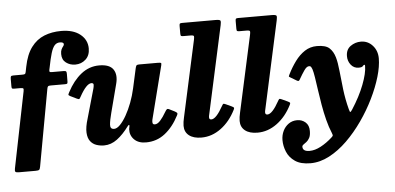

<svg xmlns="http://www.w3.org/2000/svg" viewBox="-74 -931 2732 1327"><g transform="rotate(-5 1292.0 -267.5)"><path d="M-9.5 121 96.5 -405Q99.5 -420 96.2 -424.2Q93 -428.5 73.5 -428.5H32.5Q21 -428.5 18.2 -432Q15.5 -435.5 15.5 -447V-496Q15.5 -511 18.8 -515.5Q22 -520 37 -520H97Q112.5 -520 116.5 -523.2Q120.5 -526.5 122.5 -537L129.5 -572Q146 -656 183 -705.5Q220 -755 273 -776.2Q326 -797.5 391 -797.5Q475 -797.5 523 -758.8Q571 -720 571 -660.5Q571 -612 541 -584.8Q511 -557.5 469 -557.5Q432.5 -557.5 405 -578Q377.5 -598.5 377.5 -638.5Q377.5 -659 383.5 -671Q389.5 -683 395.8 -690.5Q402 -698 402 -705Q402 -719.5 375 -719.5Q353.5 -719.5 339 -703.8Q324.5 -688 313.2 -651Q302 -614 289.5 -550L287 -539Q285 -528.5 287 -524.2Q289 -520 302 -520H385Q398 -520 401.5 -515.8Q405 -511.5 405 -497L404.5 -446.5Q404.5 -434 400.8 -431.2Q397 -428.5 385.5 -428.5H287Q272 -428.5 268 -424.5Q264 -420.5 261.5 -407L164.5 125Q161.5 141.5 155.8 145.8Q150 150 130 150H17Q-5 150 -9 143.8Q-13 137.5 -9.5 121Z M410.5 -372Q450.5 -448.5 506.5 -493Q562.5 -537.5 632.5 -537.5Q704.5 -537.5 729.8 -499.5Q755 -461.5 738 -398.5L687.5 -204.5Q673.5 -152.5 671.5 -122Q669.5 -91.5 697.5 -91.5Q717 -91.5 739.2 -114.2Q761.5 -137 783.2 -175.2Q805 -213.5 823 -261Q841 -308.5 852 -358.5L882 -494.5Q884.5 -506 888.2 -513Q892 -520 906.5 -520H1036Q1054 -520 1058.8 -517.5Q1063.5 -515 1060 -501L966.5 -133Q963.5 -121.5 965 -109.8Q966.5 -98 981 -98Q999 -98 1018.5 -119.5Q1038 -141 1060 -179Q1066 -189.5 1071.5 -194.2Q1077 -199 1088 -193.5L1123 -176Q1135.5 -169.5 1140.2 -164.2Q1145 -159 1138 -146Q1098.5 -69 1041.2 -24Q984 21 908.5 21Q856 21 827 -8.5Q798 -38 800.5 -80.5L804.5 -102.5Q805 -110 801.5 -109.8Q798 -109.5 792.5 -102Q752.5 -47.5 709.8 -15.5Q667 16.5 618.5 16.5Q591 16.5 565.8 8Q540.5 -0.5 523.8 -22Q507 -43.5 504.8 -81.5Q502.5 -119.5 521 -179L578.5 -381Q582 -393 582.8 -406.5Q583.5 -420 568 -420Q533.5 -420 486 -333.5Q479.5 -320.5 475.2 -318.2Q471 -316 458 -322.5L415 -343.5Q402 -350 403 -355Q404 -360 410.5 -372Z M1493 -741 1360.5 -133Q1357.5 -122.5 1357.5 -113.5Q1357.5 -98 1372.5 -98Q1389.5 -98 1410 -120.2Q1430.5 -142.5 1452 -181.5Q1458.5 -193.5 1462.5 -197Q1466.5 -200.5 1480 -194L1521 -175Q1532 -169.5 1534.8 -165.8Q1537.5 -162 1532 -151Q1492.5 -72 1429.5 -25.5Q1366.5 21 1294 21Q1238.5 21 1207.8 -3.2Q1177 -27.5 1177 -70.5Q1177 -82 1179.2 -97.8Q1181.5 -113.5 1184.5 -125.5L1300.5 -657Q1304 -673.5 1302.8 -681Q1301.5 -688.5 1279.5 -688.5H1232Q1218.5 -688.5 1214.2 -691.2Q1210 -694 1210 -707.5V-760.5Q1210 -772.5 1213 -776.2Q1216 -780 1228 -780H1461.5Q1491.5 -780 1494.8 -772Q1498 -764 1493 -741Z M1882 -741 1749.5 -133Q1746.5 -122.5 1746.5 -113.5Q1746.5 -98 1761.5 -98Q1778.5 -98 1799 -120.2Q1819.5 -142.5 1841 -181.5Q1847.5 -193.5 1851.5 -197Q1855.5 -200.5 1869 -194L1910 -175Q1921 -169.5 1923.8 -165.8Q1926.5 -162 1921 -151Q1881.5 -72 1818.5 -25.5Q1755.5 21 1683 21Q1627.5 21 1596.8 -3.2Q1566 -27.5 1566 -70.5Q1566 -82 1568.2 -97.8Q1570.5 -113.5 1573.5 -125.5L1689.5 -657Q1693 -673.5 1691.8 -681Q1690.5 -688.5 1668.5 -688.5H1621Q1607.5 -688.5 1603.2 -691.2Q1599 -694 1599 -707.5V-760.5Q1599 -772.5 1602 -776.2Q1605 -780 1617 -780H1850.5Q1880.5 -780 1883.8 -772Q1887 -764 1882 -741Z M2418 -365.5Q2384.5 -365.5 2364 -391.8Q2343.5 -418 2344 -452Q2344 -497.5 2376.2 -520.5Q2408.5 -543.5 2448 -543.5Q2496.5 -543.5 2529.2 -507.2Q2562 -471 2562 -417.5Q2562 -362 2541 -290.8Q2520 -219.5 2482.5 -142.8Q2445 -66 2394.5 6.2Q2344 78.5 2284.5 136.8Q2225 195 2160 229.2Q2095 263.5 2029 263.5Q1961.5 263.5 1922.2 236.5Q1883 209.5 1866.2 169Q1849.5 128.5 1849.5 87.5Q1849.5 53.5 1863.5 24.2Q1877.5 -5 1903 -23Q1928.5 -41 1962.5 -41Q1995.5 -41 2019.8 -19.8Q2044 1.5 2043.5 41Q2043.5 71.5 2034.2 88.5Q2025 105.5 2013 114.8Q2001 124 1992 130Q1983 136 1982.5 144.5Q1982 178 2030 178Q2067 178 2108.2 156Q2149.5 134 2187.5 99.5Q2197.5 90.5 2198.5 86.5Q2199.5 82.5 2194 68.5Q2176 26 2162.8 -26.2Q2149.5 -78.5 2140.2 -132.8Q2131 -187 2124 -236.5Q2117 -286 2111 -324.5Q2105 -363 2098.5 -383Q2095.5 -390.5 2091.5 -398Q2087.5 -405.5 2076 -405.5Q2060.5 -405.5 2043.2 -381Q2026 -356.5 2005.5 -320.5Q2001.5 -313 1997.8 -311Q1994 -309 1986 -313L1940.5 -340Q1931 -345 1932 -348.8Q1933 -352.5 1937.5 -361.5Q1961 -409 1990.8 -449.5Q2020.5 -490 2058.2 -514.8Q2096 -539.5 2143 -539.5Q2203.5 -539.5 2229.5 -515.5Q2255.5 -491.5 2267.5 -450Q2278 -414 2283.8 -354.8Q2289.5 -295.5 2298 -225.2Q2306.5 -155 2324.5 -86.5Q2330 -65 2333.5 -65.2Q2337 -65.5 2347.5 -81Q2402 -165 2432.5 -244.2Q2463 -323.5 2463 -373.5Q2463 -382 2459.5 -382Q2453 -382 2447.2 -373.8Q2441.5 -365.5 2418 -365.5Z"/></g></svg>

Font: Besley* Heavy
Style: Italic
Weight: 800
Italic angle: -13°
Designer: Owen Earl
Foundry: indestructible type*
Version: Version 3.000; ttfautohint (v1.8.3)